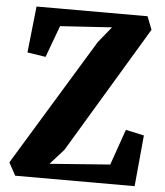

<svg xmlns="http://www.w3.org/2000/svg" viewBox="-53 -793 720 840"><g transform="rotate(5 307.0 -373.0)"><path d="M45 0 14.5 -56 354 -614 410.5 -683.5 183.5 -669 132 -529.5 51.5 -542 73.5 -745.5H561L583.5 -688L250 -132L190 -65L455 -85L510 -242L590.5 -224.5L569.5 0Z"/></g></svg>

Font: Merriweather 24pt SemiCondensed Black
Style: Regular
Weight: 900
Width: 4
Designer: Eben Sorkin
Foundry: Eben Sorkin
Version: Version 2.100